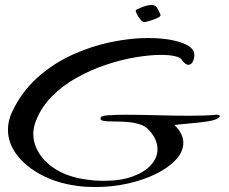

<svg xmlns="http://www.w3.org/2000/svg" viewBox="-20 -705 922 773"><path d="M365 48Q346 48 327 47Q308 46 288 43Q208 32 145.5 -1.5Q83 -35 47.5 -82Q12 -129 12 -183Q12 -218 28 -253Q67 -336 131 -393Q195 -450 272.5 -485Q350 -520 429 -536Q508 -552 576 -552Q653 -552 705.5 -535Q758 -518 762 -489Q764 -475 757.5 -459.5Q751 -444 738 -444Q733 -444 726.5 -448.5Q720 -453 712 -464Q706 -474 683.5 -479Q661 -484 628 -484Q584 -484 526.5 -474.5Q469 -465 407.5 -444.5Q346 -424 288.5 -392Q231 -360 187 -315Q143 -270 122 -211Q114 -187 114 -166Q114 -125 138.5 -86.5Q163 -48 208.5 -21Q254 6 316 16Q339 20 359.5 21.5Q380 23 399 23Q466 23 514 5.5Q562 -12 588 -41Q614 -70 614 -104Q614 -143 582 -179Q566 -198 539.5 -205.5Q513 -213 484.5 -214.5Q456 -216 431.5 -216Q407 -216 394 -219Q381 -222 386 -233Q389 -239 416.5 -241Q444 -243 487 -243Q543 -243 613.5 -241Q684 -239 745 -239Q777 -239 804 -240Q831 -241 850 -243H853Q865 -243 865 -237Q865 -233 854.5 -227Q844 -221 819 -217Q802 -214 779 -211.5Q756 -209 733.5 -207Q711 -205 696.5 -203.5Q682 -202 683 -201Q718 -167 718 -130Q718 -95 689 -63Q660 -31 610 -6Q560 19 496.5 33.5Q433 48 365 48ZM560 -616Q554 -616 544.5 -627.5Q535 -639 529.5 -651.5Q524 -664 529 -666Q568 -685 588 -685Q605 -685 612 -674Q619 -663 626 -646Q629 -640 614.5 -633Q600 -626 582.5 -621Q565 -616 560 -616Z"/></svg>

Font: Grechen Fuemen
Style: Regular
Weight: 400
Designer: Robert E. Leuschke
Foundry: Robert E. Leuschke
Version: Version 1.010; ttfautohint (v1.8.3)